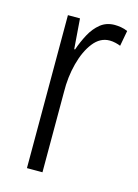

<svg xmlns="http://www.w3.org/2000/svg" viewBox="-90 -593 462 645"><g transform="rotate(15 141.5 -270.5)"><path d="M229 -541Q239 -541 251 -539Q263 -537 274 -532L264 -478Q257 -481 246.5 -483.5Q236 -486 226 -486Q193 -486 169.5 -456Q146 -426 133.5 -378.5Q121 -331 122 -279V0H68V-532H110L118 -427H121Q131 -456 145 -482Q159 -508 179.5 -524.5Q200 -541 229 -541Z"/></g></svg>

Font: Noto Sans Khmer ExtraCondensed Light
Style: Regular
Weight: 300
Width: 2
Designer: Danh Hong and the Monotype Design Team
Foundry: Monotype Imaging Inc.
Version: Version 2.004; ttfautohint (v1.8.4.7-5d5b)